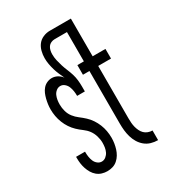

<svg xmlns="http://www.w3.org/2000/svg" viewBox="-180 -838 859 948"><g transform="rotate(-30 250.0 -363.5)"><path d="M152 8Q137 8 122 3.5Q107 -1 95 -11Q83 -21 75 -34.5Q67 -48 62 -63Q57 -78 55 -93Q53 -108 53 -124V-131H104V-127Q104 -114 106 -101Q108 -88 113 -76Q118 -64 128.5 -55.5Q139 -47 152 -47Q165 -47 175.5 -55.5Q186 -64 191.5 -75.5Q197 -87 199 -100Q201 -113 201 -126Q201 -145 195 -165Q189 -185 177.5 -200.5Q166 -216 149.5 -228Q133 -240 119 -253.5Q105 -267 94 -283.5Q83 -300 75.5 -319Q68 -338 64.5 -357.5Q61 -377 61 -397Q61 -411 63 -425.5Q65 -440 68.5 -454Q72 -468 77.5 -481Q83 -494 92.5 -505Q102 -516 115.5 -522Q129 -528 143 -528Q159 -528 174 -520Q189 -512 199 -498Q192 -513 185 -529Q178 -545 173 -562Q168 -579 165 -596Q162 -613 162 -630Q162 -650 167 -669.5Q172 -689 183.5 -704Q195 -719 213.5 -727Q232 -735 252 -735H372V-520H445V-465H372V-165Q372 -152 373 -140Q374 -128 377 -116Q380 -104 385.5 -92.5Q391 -81 399.5 -72.5Q408 -64 420 -59.5Q432 -55 444 -55H445V0H444Q425 0 406 -5.5Q387 -11 372 -23.5Q357 -36 347 -52.5Q337 -69 331.5 -88Q326 -107 324 -126Q322 -145 322 -165V-465H285V-520H322V-687H252Q241 -687 231 -682.5Q221 -678 215 -669.5Q209 -661 206.5 -650Q204 -639 204 -629Q204 -610 208 -592.5Q212 -575 217.5 -557.5Q223 -540 230 -523.5Q237 -507 242.5 -489.5Q248 -472 250 -453.5Q252 -435 252 -417V-389H208Q208 -403 206 -416.5Q204 -430 199 -442.5Q194 -455 183.5 -464Q173 -473 160 -473Q147 -473 136.5 -464.5Q126 -456 121 -444.5Q116 -433 114 -420.5Q112 -408 112 -395Q112 -375 117.5 -355.5Q123 -336 135 -320.5Q147 -305 163 -293Q179 -281 193.5 -267.5Q208 -254 219 -237.5Q230 -221 237.5 -202.5Q245 -184 248.5 -164.5Q252 -145 252 -125Q252 -109 249.5 -93.5Q247 -78 242.5 -63.5Q238 -49 230 -35.5Q222 -22 210 -11.5Q198 -1 183 3.5Q168 8 152 8Z"/></g></svg>

Font: Iosevka Fixed SS04 Light
Style: Regular
Weight: 300
Monospace: yes
Designer: Belleve Invis
Foundry: Belleve Invis
Version: Version 32.5.0